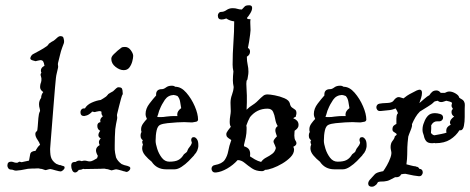

<svg xmlns="http://www.w3.org/2000/svg" viewBox="-20 -644 1783 728"><path d="M209 6Q208 6 206.5 5.5Q205 5 203 5L191 2Q184 0 178.5 -1.5Q173 -3 171 -3Q167 -3 161 -1Q155 1 152 1Q151 1 149 0Q147 -1 146 -1Q143 -2 140 -3Q137 -4 133 -4Q128 -6 121 -5.5Q114 -5 111 -5Q110 -5 102.5 -5Q95 -5 86 -4Q73 -1 59.5 1Q46 3 41 3Q36 3 31.5 1Q27 -1 22 -1Q15 -1 11.5 -6Q8 -11 8 -16Q8 -31 22 -31Q27 -31 32 -29Q37 -27 41 -27H46Q49 -29 51.5 -30Q54 -31 54 -31Q56 -31 62 -29Q70 -31 78 -32.5Q86 -34 90 -35Q92 -48 94.5 -59.5Q97 -71 115 -72V-73L118 -78Q120 -82 123.5 -86.5Q127 -91 132 -95Q130 -103 122 -114.5Q114 -126 114 -136Q114 -143 120 -147Q122 -149 123 -164Q124 -179 125.5 -196.5Q127 -214 131 -221Q133 -225 130.5 -232.5Q128 -240 128 -249Q128 -262 136 -273Q136 -285 144 -295Q132 -303 132 -314Q132 -322 135 -331Q135 -330 135.5 -331Q136 -332 137 -339Q138 -348 135 -355.5Q132 -363 137 -368Q136 -370 135.5 -372Q135 -374 135 -376Q135 -387 146 -393L149 -395Q149 -396 148.5 -396Q148 -396 148 -397Q147 -405 144 -410.5Q141 -416 133 -416Q131 -416 123 -414Q117 -412 115 -412Q113 -412 104 -415Q95 -418 95 -422Q95 -427 98 -431.5Q101 -436 104 -438Q115 -444 130 -452Q145 -460 159 -470L164 -476L166 -479Q167 -479 167 -479.5Q167 -480 168 -480L175 -485L184 -490Q185 -491 186.5 -492Q188 -493 189 -494Q193 -498 198.5 -502.5Q204 -507 208 -507Q218 -507 220 -502Q222 -497 223 -489Q223 -482 222 -480L216 -464Q211 -451 207.5 -435.5Q204 -420 200 -405Q199 -401 200 -396Q201 -391 200 -387Q198 -377 195.5 -367.5Q193 -358 192 -348Q191 -340 188.5 -311Q186 -282 183 -243.5Q180 -205 177 -168Q174 -131 172 -105.5Q170 -80 170 -79Q170 -76 170.5 -66Q171 -56 173 -49Q177 -34 193 -23Q195 -22 198 -21Q201 -20 203 -19Q205 -18 208 -18Q211 -18 214 -16Q218 -15 221.5 -14Q225 -13 225 -9Q225 -4 219.5 1Q214 6 209 6Z M449 -378Q434 -378 418 -390.5Q402 -403 402 -421Q402 -429 411 -438Q420 -447 426 -452L440 -463Q442 -465 446.5 -465.5Q451 -466 454 -466Q467 -466 476 -453.5Q485 -441 485 -432Q485 -424 481.5 -411Q478 -398 470.5 -388Q463 -378 449 -378ZM459 8Q459 8 453 6Q451 6 448 5Q445 4 442 3Q435 1 429 -0.5Q423 -2 421 -2Q417 -2 411 0Q405 2 403 2Q402 2 399.5 1Q397 0 396 0Q393 -1 390 -2Q387 -3 383 -3Q378 -5 371 -4.5Q364 -4 361 -4L300 -3Q297 -3 296 -4Q288 0 282 0H279Q272 10 265 10Q258 10 254 2Q250 -6 250 -16Q250 -30 264 -30H267Q273 -35 281 -35Q284 -35 290 -33Q296 -35 300 -35Q306 -35 310.5 -33.5Q315 -32 321 -32Q326 -32 334 -36Q342 -40 348 -44L351 -53Q344 -65 344 -74Q344 -86 358 -94Q355 -100 355 -105Q355 -112 362 -119Q353 -124 353 -132Q353 -137 357 -144Q359 -146 360 -148Q349 -153 349 -167Q349 -179 361 -181Q361 -183 360.5 -184Q360 -185 360 -186Q360 -192 363 -196Q366 -200 370 -203Q363 -211 365 -220Q361 -224 352 -222Q351 -222 350 -221.5Q349 -221 347 -221Q341 -219 339 -219L329 -221Q327 -219 327 -218Q316 -208 307.5 -206Q299 -204 299 -204Q285 -204 285 -219Q285 -224 288.5 -228.5Q292 -233 299 -233H302Q310 -247 328 -255Q346 -263 362 -265Q367 -268 372 -271Q377 -274 381 -277Q383 -278 384.5 -280Q386 -282 387 -283L389 -285Q390 -286 390 -286.5Q390 -287 390 -287L398 -292L407 -297Q408 -297 412 -301Q415 -304 420.5 -309Q426 -314 430 -313Q440 -313 442.5 -308Q445 -303 445 -295Q446 -288 445 -286Q444 -285 442.5 -281.5Q441 -278 439 -270Q435 -257 431.5 -241.5Q428 -226 424 -211Q423 -207 424 -202.5Q425 -198 424 -193Q422 -183 420 -173.5Q418 -164 417 -154Q416 -142 415.5 -124.5Q415 -107 415 -93.5Q415 -80 415 -77Q415 -74 416.5 -64Q418 -54 420 -47Q426 -33 441 -22Q443 -21 446 -20Q449 -19 451 -18L463 -15Q467 -14 470.5 -12Q474 -10 474 -7V-6Q474 -1 469 3.5Q464 8 459 8Z M610 -2Q574 -2 555 -31Q542 -41 530.5 -54.5Q519 -68 519 -82Q519 -89 522 -96Q517 -107 521 -111L522 -112Q519 -114 516 -118Q513 -122 513 -129Q513 -139 517 -144L516 -145Q515 -148 515 -154Q515 -165 522.5 -175.5Q530 -186 537 -193Q532 -203 532 -212Q532 -232 546.5 -251Q561 -270 572 -282Q570 -306 594 -306Q601 -306 609.5 -312.5Q618 -319 631 -319Q636 -319 639 -318Q642 -317 645 -315Q667 -315 686.5 -292.5Q706 -270 718.5 -241Q731 -212 731 -190Q730 -184 724 -182.5Q718 -181 710 -180H702Q695 -180 688.5 -180.5Q682 -181 679 -181Q669 -181 651 -180Q633 -179 615 -177Q597 -175 588 -171Q578 -167 574 -150Q570 -133 570 -110Q570 -99 576 -80Q582 -61 593.5 -46Q605 -31 622 -31Q644 -31 655.5 -37Q667 -43 674 -54Q676 -59 683 -63.5Q690 -68 691 -74Q693 -80 699 -87Q705 -94 707 -101Q708 -103 706.5 -106.5Q705 -110 705 -114Q705 -117 707 -120.5Q709 -124 715 -124Q721 -124 726.5 -116.5Q732 -109 732 -95Q732 -92 732 -89Q732 -86 731 -83Q728 -71 725 -68Q724 -65 721 -62Q718 -59 715 -54Q708 -46 695.5 -33.5Q683 -21 668.5 -11.5Q654 -2 642 -2ZM576 -201Q579 -200 582 -200Q585 -200 588 -200Q594 -200 599.5 -200.5Q605 -201 611 -202Q619 -203 626.5 -203.5Q634 -204 639 -204H653Q652 -206 652 -210Q652 -223 667 -234Q665 -245 663 -258Q661 -271 653 -280L644 -283Q641 -283 639 -284Q617 -283 605 -265.5Q593 -248 586 -230Q583 -224 581.5 -217.5Q580 -211 576 -201Z M799 10H796Q789 10 785.5 5.5Q782 1 782 -4Q782 -9 785 -13Q788 -17 794 -18Q822 -23 832 -37.5Q842 -52 845.5 -71.5Q849 -91 856 -110L857 -113L851 -117Q846 -120 842 -124Q838 -128 838 -135Q838 -141 844.5 -149.5Q851 -158 855 -163V-164Q851 -169 851 -182Q851 -193 853 -204.5Q855 -216 855 -223Q855 -230 854.5 -237.5Q854 -245 854 -254Q854 -270 859.5 -284.5Q865 -299 866 -314Q863 -328 863 -339Q863 -347 863.5 -355.5Q864 -364 865 -373Q862 -387 862 -399Q862 -440 865 -482Q868 -524 868 -563Q851 -565 838 -574Q828 -570 820 -570Q806 -570 806 -585Q806 -590 809.5 -594.5Q813 -599 820 -599Q829 -599 839 -606Q849 -613 862 -613Q873 -613 880 -610.5Q887 -608 897 -608Q904 -615 908 -619.5Q912 -624 925 -624Q936 -624 936 -614Q936 -605 929 -593.5Q922 -582 917 -577Q917 -576 917.5 -575Q918 -574 918 -572L930 -571Q929 -567 929 -564Q929 -561 929 -557Q929 -550 929.5 -543.5Q930 -537 930 -530Q930 -527 928.5 -514Q927 -501 924.5 -486Q922 -471 920 -462L922 -461Q928 -457 928 -448Q928 -436 916 -429Q916 -412 919 -399Q922 -386 922 -372Q922 -368 921.5 -363.5Q921 -359 920 -354L919 -348Q919 -342 915 -338Q915 -336 914.5 -333Q914 -330 914 -326Q914 -316 915 -303Q916 -290 916 -282Q916 -270 916 -256Q916 -242 915 -228Q926 -239 938.5 -246.5Q951 -254 969 -273Q973 -277 979 -281.5Q985 -286 995 -286Q1003 -286 1022 -282.5Q1041 -279 1058.5 -271.5Q1076 -264 1079 -252Q1081 -241 1087 -236.5Q1093 -232 1098.5 -228.5Q1104 -225 1104 -215Q1104 -213 1103.5 -210.5Q1103 -208 1102 -205V-202Q1099 -201 1096.5 -199Q1094 -197 1092 -196L1093 -195Q1101 -192 1106.5 -186Q1112 -180 1112 -170Q1112 -163 1108 -158Q1104 -153 1098 -149L1097 -148Q1097 -144 1096.5 -139.5Q1096 -135 1096 -130Q1096 -125 1097 -119.5Q1098 -114 1101 -110Q1104 -106 1104 -101Q1104 -93 1093 -88H1092Q1095 -82 1095 -77Q1095 -62 1082 -48.5Q1069 -35 1050.5 -24Q1032 -13 1014 -6.5Q996 0 985 0Q980 5 973 5Q951 5 935.5 -5.5Q920 -16 907.5 -26.5Q895 -37 881 -37Q864 -18 841.5 -5Q819 8 799 10ZM970 -30Q978 -41 990 -47Q1002 -53 1012.5 -61Q1023 -69 1026 -83Q1023 -93 1020 -98.5Q1017 -104 1017 -108Q1017 -114 1030 -127Q1028 -133 1026 -139Q1024 -145 1024 -150Q1024 -160 1033 -166Q1026 -177 1023.5 -192.5Q1021 -208 1015.5 -220Q1010 -232 994 -232Q954 -232 928 -200Q924 -193 920.5 -185Q917 -177 914 -168Q915 -164 915 -161Q915 -158 915 -154Q915 -139 912 -124Q909 -109 905 -94V-93L906 -89Q920 -85 925 -76Q930 -67 928 -53V-51Q935 -46 946.5 -39.5Q958 -33 970 -30Z M1248 -2Q1212 -2 1193 -31Q1180 -41 1168.5 -54.5Q1157 -68 1157 -82Q1157 -89 1160 -96Q1155 -107 1159 -111L1160 -112Q1157 -114 1154 -118Q1151 -122 1151 -129Q1151 -139 1155 -144L1154 -145Q1153 -148 1153 -154Q1153 -165 1160.5 -175.5Q1168 -186 1175 -193Q1170 -203 1170 -212Q1170 -232 1184.5 -251Q1199 -270 1210 -282Q1208 -306 1232 -306Q1239 -306 1247.5 -312.5Q1256 -319 1269 -319Q1274 -319 1277 -318Q1280 -317 1283 -315Q1305 -315 1324.5 -292.5Q1344 -270 1356.5 -241Q1369 -212 1369 -190Q1368 -184 1362 -182.5Q1356 -181 1348 -180H1340Q1333 -180 1326.5 -180.5Q1320 -181 1317 -181Q1307 -181 1289 -180Q1271 -179 1253 -177Q1235 -175 1226 -171Q1216 -167 1212 -150Q1208 -133 1208 -110Q1208 -99 1214 -80Q1220 -61 1231.5 -46Q1243 -31 1260 -31Q1282 -31 1293.5 -37Q1305 -43 1312 -54Q1314 -59 1321 -63.5Q1328 -68 1329 -74Q1331 -80 1337 -87Q1343 -94 1345 -101Q1346 -103 1344.5 -106.5Q1343 -110 1343 -114Q1343 -117 1345 -120.5Q1347 -124 1353 -124Q1359 -124 1364.5 -116.5Q1370 -109 1370 -95Q1370 -92 1370 -89Q1370 -86 1369 -83Q1366 -71 1363 -68Q1362 -65 1359 -62Q1356 -59 1353 -54Q1346 -46 1333.5 -33.5Q1321 -21 1306.5 -11.5Q1292 -2 1280 -2ZM1214 -201Q1217 -200 1220 -200Q1223 -200 1226 -200Q1232 -200 1237.5 -200.5Q1243 -201 1249 -202Q1257 -203 1264.5 -203.5Q1272 -204 1277 -204H1291Q1290 -206 1290 -210Q1290 -223 1305 -234Q1303 -245 1301 -258Q1299 -271 1291 -280L1282 -283Q1279 -283 1277 -284Q1255 -283 1243 -265.5Q1231 -248 1224 -230Q1221 -224 1219.5 -217.5Q1218 -211 1214 -201Z M1400 61Q1396 64 1390 64Q1376 64 1376 51Q1376 46 1381 39Q1395 24 1401 17Q1407 10 1428 6Q1430 6 1431 5.5Q1432 5 1433 5Q1439 -3 1447 -17Q1455 -31 1460.5 -46.5Q1466 -62 1463 -72Q1462 -76 1461.5 -79.5Q1461 -83 1461 -86Q1461 -101 1468.5 -110Q1476 -119 1477 -127L1483 -132Q1484 -133 1484 -133.5Q1484 -134 1484 -134Q1484 -138 1476 -142Q1468 -146 1468 -153Q1468 -164 1474 -168.5Q1480 -173 1483 -174V-194Q1483 -199 1484 -205Q1485 -211 1489 -215Q1487 -220 1485 -224.5Q1483 -229 1480 -233Q1467 -227 1452 -226Q1437 -225 1423 -223H1420Q1414 -223 1410.5 -227.5Q1407 -232 1407 -237Q1407 -242 1410 -246Q1413 -250 1419 -251Q1429 -253 1447.5 -253.5Q1466 -254 1472 -262L1475 -266Q1479 -271 1484.5 -274Q1490 -277 1497 -275L1510 -271Q1525 -283 1533 -287Q1541 -291 1560 -301Q1568 -304 1571 -304Q1580 -304 1580 -292Q1580 -283 1576.5 -272Q1573 -261 1570 -253Q1576 -258 1588.5 -269Q1601 -280 1608 -283Q1613 -291 1619 -296Q1625 -301 1635 -301Q1644 -301 1651 -292H1667Q1671 -294 1675 -295.5Q1679 -297 1684 -297Q1695 -297 1707.5 -289.5Q1720 -282 1721 -274Q1726 -270 1731 -267.5Q1736 -265 1739 -260Q1743 -253 1742.5 -246Q1742 -239 1742 -231Q1742 -219 1742 -200.5Q1742 -182 1739 -167Q1736 -152 1728 -150H1722Q1709 -129 1687 -115Q1665 -101 1631 -101Q1628 -101 1627 -102Q1624 -101 1618 -101Q1602 -101 1595.5 -109.5Q1589 -118 1587 -130Q1582 -142 1582 -152Q1582 -167 1588 -180Q1593 -195 1602.5 -205Q1612 -215 1629 -215Q1638 -215 1648 -212Q1660 -209 1660 -198Q1660 -192 1655 -187.5Q1650 -183 1641 -184H1637Q1623 -184 1615 -169V-155Q1615 -153 1614.5 -148.5Q1614 -144 1614 -140Q1620 -132 1627 -131Q1639 -133 1653.5 -136Q1668 -139 1673 -141Q1672 -144 1672 -149Q1672 -163 1689 -171Q1686 -176 1686 -179Q1686 -191 1702 -202Q1692 -208 1692 -219Q1692 -225 1694 -227Q1696 -229 1697 -232Q1692 -238 1692 -244Q1692 -247 1693 -249.5Q1694 -252 1694 -253Q1694 -255 1690 -257Q1686 -259 1672 -262Q1668 -261 1663 -259Q1658 -257 1653 -257Q1645 -257 1640 -262Q1636 -261 1632.5 -260.5Q1629 -260 1626 -258Q1618 -249 1602.5 -240Q1587 -231 1572 -221Q1562 -211 1555 -199Q1548 -187 1542 -173Q1544 -167 1537 -150Q1530 -133 1528 -126Q1525 -101 1524.5 -86Q1524 -71 1524 -57Q1524 -43 1521 -21Q1530 -19 1538.5 -16.5Q1547 -14 1557 -13L1558 -12Q1566 -12 1570 -4Q1583 -3 1583 10Q1583 15 1579 20Q1575 25 1567 24Q1563 24 1548.5 21.5Q1534 19 1517 15Q1513 15 1509 15.5Q1505 16 1501 17Q1496 28 1483 28H1478Q1468 33 1458.5 38Q1449 43 1436 44Q1426 44 1421 44.5Q1416 45 1414 46Q1414 46 1412 48Q1411 49 1409.5 52.5Q1408 56 1400 61Z"/></svg>

Font: Are You Serious
Style: Regular
Weight: 400
Designer: Robert E. Leuschke
Foundry: Robert E. Leuschke
Version: Version 1.100